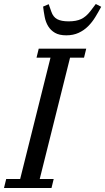

<svg xmlns="http://www.w3.org/2000/svg" viewBox="-41 -942 527 962"><path d="M-10 -45H60L212 -653H142L153 -698H391L380 -653H310L158 -45H228L217 0H-21ZM291 -765Q256 -765 234.5 -777.5Q213 -790 200.5 -810.5Q188 -831 183 -857Q178 -883 175 -909L203 -921L216 -884Q225 -857 245.5 -846Q266 -835 303 -835Q341 -835 365.5 -846.5Q390 -858 411 -885L439 -922L466 -908Q452 -882 436.5 -856.5Q421 -831 400.5 -810.5Q380 -790 353 -777.5Q326 -765 291 -765Z"/></svg>

Font: IBM Plex Serif Text
Style: Italic
Weight: 450
Italic angle: -14°
Designer: Mike Abbink, Paul van der Laan, Pieter van Rosmalen
Foundry: Bold Monday
Version: Version 3.001